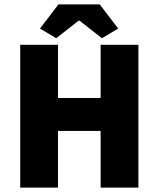

<svg xmlns="http://www.w3.org/2000/svg" viewBox="-20 -854 722 874"><path d="M72 0H244V-258H438V0H610V-650H438V-408H244V-650H72ZM236 -680 338 -760H342L444 -680L518 -724L434 -834H246L162 -724Z"/></svg>

Font: Source Sans Pro Black
Style: Regular
Weight: 900
Designer: Paul D. Hunt
Foundry: Adobe Systems Incorporated
Version: Version 3.006;hotconv 1.0.111;makeotfexe 2.5.65597